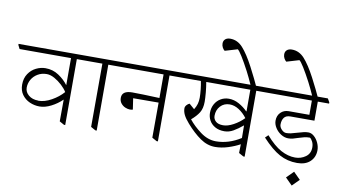

<svg xmlns="http://www.w3.org/2000/svg" viewBox="-135 -1271 3051 1724"><g transform="rotate(10 1390.5 -408.5)"><path d="M626 -601V-590H510V11H499L456 -13L457 -211H456Q413 -169 358 -141Q303 -113 253 -113Q206 -113 163 -132Q120 -151 93 -188.5Q66 -226 66 -280Q66 -338 93.5 -379Q121 -420 163 -440.5Q205 -461 248 -461Q315 -461 368.5 -425.5Q422 -390 456 -344H457V-590H-12L-29 -624V-634H607ZM234 -162Q291 -162 353.5 -197Q416 -232 458 -280V-281Q441 -309 409 -339Q377 -369 339.5 -390Q302 -411 268 -411Q222 -411 186 -389.5Q150 -368 130.5 -333.5Q111 -299 111 -260Q111 -220 145 -191.5Q179 -163 233 -163Z M913 -601V-590H797V11H785L742 -13L743 -590H614L597 -624V-634H894Z M1471 -601V-590H1355V11H1343L1300 -13L1301 -333L1069 -332L1084 -231Q1075 -227 1056 -227Q1038 -227 1015 -236.5Q992 -246 975.5 -266.5Q959 -287 959 -317Q959 -382 1053 -382Q1128 -382 1301 -375V-590H901L884 -624V-634H1452Z M2277 -601V-590H2146V11H2134L2091 -13L2093 -93Q2046 -67 1986 -48Q1926 -29 1868 -29Q1797 -29 1732.5 -74Q1668 -119 1603 -193Q1567 -234 1552.5 -264Q1538 -294 1538 -323Q1538 -339 1550.5 -353Q1563 -367 1577 -372L1625 -330Q1642 -357 1649.5 -383Q1657 -409 1657 -440Q1657 -472 1652.5 -515Q1648 -558 1641 -590H1460L1442 -624V-634H2259ZM1613 -237Q1657 -181 1725 -130.5Q1793 -80 1867 -80Q1983 -80 2093 -150L2092 -265Q2048 -228 2008 -205Q1968 -182 1926 -182Q1876 -182 1841 -202Q1806 -222 1788.5 -254Q1771 -286 1771 -323Q1771 -368 1790.5 -403Q1810 -438 1843.5 -457.5Q1877 -477 1917 -477Q1965 -477 2010 -452Q2055 -427 2088 -393H2092V-590H1690Q1698 -546 1702.5 -495Q1707 -444 1707 -412Q1707 -351 1683.5 -313Q1660 -275 1614 -236ZM2092 -331Q2059 -375 2017.5 -401.5Q1976 -428 1934 -428Q1882 -428 1849 -392.5Q1816 -357 1816 -304Q1816 -274 1838.5 -253.5Q1861 -233 1906 -233Q1948 -233 1999.5 -261Q2051 -289 2091 -330V-332Z M2056 -795Q2116 -679 2136 -633H2086Q2058 -696 2031 -748Q1991 -824 1961 -872Q1931 -920 1918 -928L1804 -894Q1792 -903 1783 -920Q1774 -937 1774 -956Q1774 -981 1790.5 -995.5Q1807 -1010 1836 -1010Q1902 -1010 1951 -955.5Q2000 -901 2056 -795Z M2810 -601V-590H2707V-416H2488Q2448 -416 2430.5 -392Q2413 -368 2413 -330Q2413 -306 2433.5 -284.5Q2454 -263 2476 -263Q2498 -263 2520 -268Q2542 -273 2575 -283Q2608 -293 2630 -298Q2652 -303 2673 -303Q2700 -303 2725 -281Q2750 -259 2765 -225.5Q2780 -192 2780 -160Q2780 -96 2737.5 -55.5Q2695 -15 2618 -15Q2531 -15 2458 -54.5Q2385 -94 2296 -190L2323 -216Q2397 -131 2462.5 -95.5Q2528 -60 2593 -60Q2646 -60 2688 -90Q2730 -120 2730 -176Q2730 -206 2718 -229Q2706 -252 2694 -259Q2666 -259 2644.5 -254Q2623 -249 2589 -238Q2564 -229 2544 -224Q2524 -219 2502 -219Q2468 -219 2435.5 -239.5Q2403 -260 2383 -292Q2363 -324 2363 -356Q2363 -402 2392 -431Q2421 -460 2465 -460H2653V-590H2247L2230 -624V-634H2791Z M2670 130 2607 193 2544 130 2607 67Z M2618 -795Q2678 -679 2698 -633H2648Q2620 -696 2593 -748Q2553 -824 2523 -872Q2493 -920 2480 -928L2366 -894Q2354 -903 2345 -920Q2336 -937 2336 -956Q2336 -981 2352.5 -995.5Q2369 -1010 2398 -1010Q2464 -1010 2513 -955.5Q2562 -901 2618 -795Z"/></g></svg>

Font: Martel UltraLight
Style: Regular
Weight: 250
Designer: Dan Reynolds
Foundry: Dan Reynolds
Version: Version 1.001; ttfautohint (v1.1) -l 5 -r 5 -G 72 -x 0 -D la